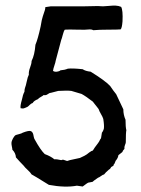

<svg xmlns="http://www.w3.org/2000/svg" viewBox="-20 -493 515 699"><path d="M317 169 301 172Q297 174 290.5 179Q284 184 281 186L260 183Q217 191 158 180Q100 144 95 142Q91 135 80.5 125.5Q70 116 66 110Q63 107 53 96.5Q43 86 38 80Q37 64 25 52Q25 48 23 39.5Q21 31 22 24Q26 10 35 0Q38 -2 48.5 -4.5Q59 -7 63 -10Q84 -18 91 -16Q95 -15 97.5 -11.5Q100 -8 101 -4Q102 0 103 5.5Q104 11 106 14Q128 54 143 68Q165 76 178 87Q186 86 203 90Q208 88 210.5 88.5Q213 89 218 91Q223 93 225 93Q232 90 248 87Q264 84 271 82Q291 73 296 69Q297 68 305 62Q313 56 318 55Q323 46 337 28Q341 23 345 14Q348 11 348 9Q348 8 351 -10Q352 -11 353.5 -13.5Q355 -16 356 -18.5Q357 -21 358 -24Q360 -35 356 -60Q354 -67 347.5 -78Q341 -89 339 -96Q336 -100 332.5 -104.5Q329 -109 324.5 -114.5Q320 -120 318 -123Q292 -143 277 -151Q247 -160 240 -162Q225 -164 192 -162Q166 -155 165 -155Q160 -155 153.5 -150Q147 -145 139 -147Q136 -144 128.5 -140Q121 -136 118 -132Q103 -126 99 -118Q94 -117 88 -111Q82 -105 80 -104Q78 -103 72 -100.5Q66 -98 63.5 -98Q61 -98 55 -99Q53 -107 60 -131Q63 -148 69 -159Q69 -167 71 -173Q74 -180 77.5 -197Q81 -214 85 -221Q84 -233 89.5 -247Q95 -261 95 -271Q106 -292 109 -330Q118 -351 128 -397Q132 -423 136 -434Q137 -438 139.5 -444.5Q142 -451 143.5 -456.5Q145 -462 145 -467L165 -470H287Q295 -470 311.5 -470.5Q328 -471 336 -471Q339 -471 345 -470.5Q351 -470 355 -470Q362 -470 376.5 -471.5Q391 -473 401.5 -472.5Q412 -472 421 -468Q428 -456 426 -415Q424 -390 419 -386Q407 -385 373.5 -385Q340 -385 320 -383Q315 -386 307 -386Q292 -384 261.5 -385Q231 -386 216 -385Q212 -380 208.5 -366Q205 -352 203 -348Q200 -335 193 -310.5Q186 -286 183 -273Q182 -266 178 -254.5Q174 -243 173 -235Q178 -231 187 -232Q196 -233 200 -237Q215 -238 227 -243Q244 -245 281 -241Q291 -234 310 -232Q362 -200 381 -180Q393 -162 403 -150Q407 -141 416 -122.5Q425 -104 429 -95Q429 -75 437 -57Q437 -30 440 -19Q438 -10 438 25Q438 28 435 35Q432 42 433 49Q426 56 426 60L411 72Q410 81 403 90Q401 91 399 97.5Q397 104 394 106Q394 109 392.5 110.5Q391 112 388.5 113Q386 114 385 115Q381 123 377 124Q364 135 359 142Q354 143 347.5 148Q341 153 337 154Q318 167 317 169Z"/></svg>

Font: FuturaRenner
Style: Regular
Weight: 400
Designer: Bastien Sozeau
Foundry: NBR — Bastien Sozeau
Version: Version 2.001;PS 002.001;hotconv 1.0.88;makeotf.lib2.5.64775